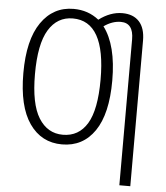

<svg xmlns="http://www.w3.org/2000/svg" viewBox="-59 -748 864 998"><g transform="rotate(5 373.0 -249.5)"><path d="M539.1 -695.8Q596.2 -695.8 627.2 -661.9Q658.2 -627.9 658.2 -563V196.8H601.1V-564Q601.1 -649.9 535.2 -649.9Q490.7 -649.9 446.8 -619.1Q517.1 -526.4 517.1 -341.8Q517.1 -168 455.6 -78.4Q394 11.2 285.2 11.2Q177.7 11.2 115.5 -77.9Q53.2 -167 53.2 -340.8Q53.2 -514.6 116 -605.2Q178.7 -695.8 285.2 -695.8Q360.8 -695.8 417 -650.9Q476.6 -695.8 539.1 -695.8ZM285.2 -39.1Q368.2 -39.1 412.1 -111.6Q456.1 -184.1 456.1 -341.8Q456.1 -646 285.2 -646Q204.1 -646 158.9 -572Q113.8 -498 113.8 -340.8Q113.8 -185.5 159.4 -112.3Q205.1 -39.1 285.2 -39.1Z"/></g></svg>

Font: Fira Sans Compressed Light
Style: Regular
Weight: 300
Width: 1
Designer: Carrois Corporate & Edenspiekermann AG
Foundry: Carrois Corporate GbR & Edenspiekermann AG
Version: Version 4.203;PS 004.203;hotconv 1.0.88;makeotf.lib2.5.64775